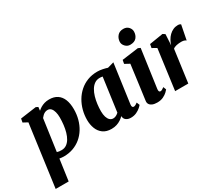

<svg xmlns="http://www.w3.org/2000/svg" viewBox="-163 -1255 2275 1952"><g transform="rotate(-30 974.0 -279.0)"><path d="M7 254 105.5 -471 52.5 -499.5 60.5 -542 247 -568 271.5 -556 266.5 -514Q282 -528.5 302.2 -540.8Q322.5 -553 347.5 -560.5Q372.5 -568 403 -568Q459.5 -568 497.2 -543Q535 -518 554 -470.8Q573 -423.5 573 -356Q573 -295 558 -240Q543 -185 514.8 -139.2Q486.5 -93.5 446.2 -60Q406 -26.5 355 -8.2Q304 10 244.5 10Q232.5 10 219.8 8.5Q207 7 194.5 5L159.5 254ZM204.5 -65Q215.5 -61 228.2 -59.2Q241 -57.5 257.5 -57.5Q290.5 -57.5 315.2 -74.2Q340 -91 357.5 -120Q375 -149 386 -187.2Q397 -225.5 402 -268.8Q407 -312 407 -356Q407 -390 399.5 -419Q392 -448 376.5 -465.5Q361 -483 336 -483Q318.5 -483 304.2 -476.2Q290 -469.5 278.2 -458.5Q266.5 -447.5 256.5 -434.5Z M1095 -110Q1092.5 -90 1097.8 -81.5Q1103 -73 1114 -73Q1121 -73 1131.5 -77.5Q1142 -82 1159 -95L1173 -60.5Q1167.5 -52 1148.5 -35Q1129.5 -18 1100 -4Q1070.5 10 1032.5 10Q1001 10 979.5 -4.8Q958 -19.5 955 -48.5L955.5 -54.5Q940 -38 918 -23.2Q896 -8.5 868.2 0.8Q840.5 10 806.5 10Q746 10 707.8 -18Q669.5 -46 651.8 -92.5Q634 -139 634 -193.5Q634 -251 648.5 -305.8Q663 -360.5 691 -408Q719 -455.5 759.8 -491.5Q800.5 -527.5 853 -547.8Q905.5 -568 968.5 -568Q997.5 -568 1030 -561.2Q1062.5 -554.5 1084 -547L1158.5 -568ZM992 -497Q983.5 -499 974.8 -499.8Q966 -500.5 957.5 -500.5Q923 -500.5 897 -482.2Q871 -464 852.5 -433Q834 -402 822.5 -362.8Q811 -323.5 805.8 -281.5Q800.5 -239.5 800.5 -199.5Q800.5 -160.5 809.5 -132.2Q818.5 -104 835 -89Q851.5 -74 874 -74Q883 -74 891.5 -76.2Q900 -78.5 908 -82.5Q916 -86.5 923.5 -92Q931 -97.5 938 -104Z M1342.5 10Q1308.5 10 1286.2 0.5Q1264 -9 1254 -25.2Q1244 -41.5 1247 -62.5Q1250 -86 1254.2 -116.8Q1258.5 -147.5 1263.5 -185.2Q1268.5 -223 1274.5 -267.5Q1280.5 -312 1287 -362.5Q1293.5 -413 1301 -469L1245 -499.5L1253 -542L1446 -568L1472.5 -556L1410 -110Q1407.5 -92 1411.8 -82.5Q1416 -73 1427 -73Q1435.5 -73 1445.5 -78Q1455.5 -83 1472.5 -95.5L1485.5 -61Q1480 -53.5 1462.2 -36.5Q1444.5 -19.5 1414.5 -4.8Q1384.5 10 1342.5 10ZM1397 -636Q1365 -636 1341 -661.2Q1317 -686.5 1319 -717Q1321.5 -756.5 1346 -784.2Q1370.5 -812 1415 -812Q1453.5 -812 1475.5 -787.5Q1497.5 -763 1497 -734Q1496.5 -693.5 1472.8 -664.8Q1449 -636 1397 -636Z M1556 0 1619 -470.5 1567 -499.5 1575 -542 1735 -568 1761 -551 1756 -459.5 1753.5 -423Q1762 -451.5 1776.8 -477.8Q1791.5 -504 1812.2 -524.2Q1833 -544.5 1858.8 -556.2Q1884.5 -568 1914.5 -568Q1927.5 -568 1936.2 -564.5Q1945 -561 1948.5 -558L1915 -387Q1912 -391 1898 -397.2Q1884 -403.5 1860.5 -403.5Q1845.5 -403.5 1831 -402Q1816.5 -400.5 1803.5 -397.8Q1790.5 -395 1780 -390.2Q1769.5 -385.5 1762 -379L1710.5 0Z"/></g></svg>

Font: Merriweather Light 18pt Black
Style: Italic
Weight: 900
Italic angle: -7.8°
Version: Version 2.101